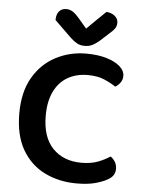

<svg xmlns="http://www.w3.org/2000/svg" viewBox="-58 -880 695 941"><g transform="rotate(5 290.0 -410.0)"><path d="M537 -530Q537 -511 526.5 -496.5Q516 -482 502 -474Q477 -491 444 -505Q411 -519 363 -519Q307 -519 264.5 -494.5Q222 -470 198.5 -421.5Q175 -373 175 -303Q175 -197 228 -142.5Q281 -88 369 -88Q416 -88 450 -101Q484 -114 509 -131Q522 -123 531.5 -107.5Q541 -92 541 -73Q541 -56 532.5 -42Q524 -28 503 -17Q482 -5 445.5 5Q409 15 354 15Q268 15 197.5 -19.5Q127 -54 86 -124.5Q45 -195 45 -303Q45 -408 86 -479Q127 -550 196 -586.5Q265 -623 347 -623Q405 -623 447.5 -610Q490 -597 513.5 -576Q537 -555 537 -530ZM335 -745Q356 -766 379.5 -789Q403 -812 427 -835Q451 -834 468 -820.5Q485 -807 485 -787Q485 -770 476.5 -758Q468 -746 449 -730L404 -689Q384 -673 369 -666.5Q354 -660 335 -660Q313 -660 297 -669Q281 -678 265 -693L182 -774Q182 -802 195 -817Q208 -832 231 -832Q246 -832 260 -824Q274 -816 294 -793Z"/></g></svg>

Font: Baloo Bhaijaan 2 SemiBold
Style: Regular
Weight: 600
Designer: Sanskriti Dholi, Noopur Datye and Ek Type
Foundry: Ek Type
Version: Version 1.700